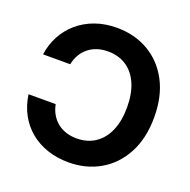

<svg xmlns="http://www.w3.org/2000/svg" viewBox="-132 -866 995 1005"><g transform="rotate(20 366.0 -363.5)"><path d="M352.5 -738.3Q451.2 -738.3 528.6 -693.4Q606 -648.4 650.4 -564.7Q694.8 -481 694.8 -364.3Q694.8 -247.1 650.1 -163.1Q605.5 -79.1 528.1 -34.2Q450.7 10.7 352.5 10.7Q289.6 10.7 235.4 -7.3Q181.2 -25.4 139.2 -59.8Q97.2 -94.2 70.6 -143.1Q43.9 -191.9 35.2 -252.9H186.5Q192.4 -222.2 206.8 -197.8Q221.2 -173.3 242.4 -156.2Q263.7 -139.2 290.8 -130.4Q317.9 -121.6 350.1 -121.6Q409.7 -121.6 453.1 -150.9Q496.6 -180.2 520 -234.4Q543.5 -288.6 543.5 -364.3Q543.5 -440.4 520 -494.6Q496.6 -548.8 453.1 -577.4Q409.7 -606 350.1 -606Q318.4 -606 291.3 -597.2Q264.2 -588.4 242.9 -571.5Q221.7 -554.7 207.3 -530.5Q192.9 -506.3 186.5 -475.1H35.2Q43 -531.2 68.6 -579.3Q94.2 -627.4 135.5 -663.1Q176.8 -698.7 231.7 -718.5Q286.6 -738.3 352.5 -738.3Z"/></g></svg>

Font: Inter 24pt
Style: Bold
Weight: 700
Designer: Rasmus Andersson
Foundry: rsms
Version: Version 4.001;git-66647c0bb